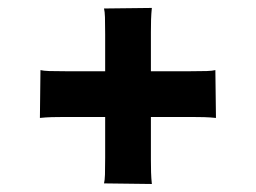

<svg xmlns="http://www.w3.org/2000/svg" viewBox="-20 -539 645 484"><path d="M242.2 -76.7Q244.1 -84 244.6 -98.6Q245.1 -113.3 245.1 -141.1V-244.1H141.1Q125.5 -244.1 110.1 -243.7Q94.7 -243.2 80.6 -241.7L82 -362.3Q89.4 -360.4 104 -359.9Q118.7 -359.4 146.5 -359.4H245.1V-453.1Q245.1 -481 244.6 -495.6Q244.1 -510.3 242.2 -517.6L362.8 -519Q361.3 -504.9 360.8 -489.5Q360.4 -474.1 360.4 -458.5V-359.4H458.5Q486.3 -359.4 501 -359.9Q515.6 -360.4 522.9 -362.3L524.4 -241.7Q510.3 -243.2 494.9 -243.7Q479.5 -244.1 463.9 -244.1H360.4V-135.7Q360.4 -120.1 360.8 -104.7Q361.3 -89.4 362.8 -75.2Z"/></svg>

Font: Hammersmith One
Style: Regular
Weight: 400
Designer: Nicole Fally
Foundry: Nicole Fally
Version: Version 1.002